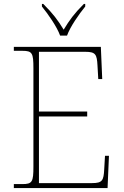

<svg xmlns="http://www.w3.org/2000/svg" viewBox="-20 -951 625 971"><path d="M284 -771H319C335 -816 380 -880 411 -918V-931H404C354 -881 332 -850 302 -801C272 -850 249 -881 199 -931H192V-918C223 -880 268 -816 284 -771ZM50 0H524L531 -163H511L507 -94C504 -39 498 -25 446 -25H177V-362H421V-387H177V-689H412C464 -689 470 -675 473 -620L477 -551H497L490 -714H50V-694H93C143 -694 149 -683 149 -606V-108C149 -31 143 -20 93 -20H50Z"/></svg>

Font: Noto Serif Sinhala Thin
Style: Regular
Weight: 100
Designer: Jelle Bosma - Monotype Design Team
Foundry: Monotype Imaging Inc.
Version: Version 2.007